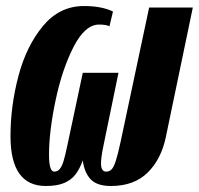

<svg xmlns="http://www.w3.org/2000/svg" viewBox="-20 -600 656 633"><path d="M14.6 -150.9Q14.6 -250.5 40.8 -349.4Q66.9 -448.2 121.6 -514.2Q176.3 -580.1 256.8 -580.1Q315.4 -580.1 352.5 -562L340.8 -513.2Q331.1 -519 306.6 -519Q260.3 -519 222.4 -445.1Q184.6 -371.1 163.1 -268.6Q141.6 -166 141.6 -89.8Q141.6 -34.2 158.7 -34.2Q170.4 -34.2 177.5 -43.5Q184.6 -52.7 189.7 -69.6Q194.8 -86.4 201.7 -119.1L252.9 -359.9H370.6L320.8 -118.2Q313 -80.1 313 -62Q313 -34.2 329.6 -34.2Q340.8 -34.2 347.9 -41.5Q355 -48.8 361.8 -69.8Q368.7 -90.8 377.9 -133.8L471.7 -575.2H615.7L526.9 -148.9Q511.7 -75.2 466.8 -31Q421.9 13.2 345.7 13.2Q300.3 13.2 279.3 -8.5Q258.3 -30.3 252.9 -70.8Q242.2 -42 228.3 -24.2Q214.4 -6.3 191.2 3.4Q168 13.2 130.9 13.2Q14.6 13.2 14.6 -150.9Z"/></svg>

Font: Pattaya
Style: Regular
Weight: 400
Designer: Pablo Impallari / Thai characters Designed by Thanarat Vachiruckul and Suppakit Chalermlarp
Foundry: Pablo Impallari
Version: Version 2.000